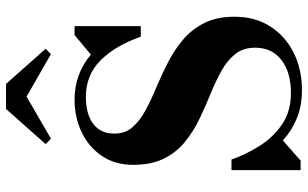

<svg xmlns="http://www.w3.org/2000/svg" viewBox="-217 -817 1048 654"><g transform="rotate(-90 307.0 -490.0)"><path d="M305 -923.5 161.5 -840.5 143 -858.5 263 -993.5H348L468 -858.5L449.5 -840.5ZM87 10H54.5V-225.5H90.5Q108 -176 137.2 -129.5Q166.5 -83 210.8 -53Q255 -23 317.5 -23Q387.5 -23 429.5 -55.2Q471.5 -87.5 471.5 -145Q471.5 -185.5 449.8 -212.8Q428 -240 392.5 -259.8Q357 -279.5 314.5 -296.8Q272 -314 229.2 -334.5Q186.5 -355 151 -383.8Q115.5 -412.5 94 -455.2Q72.5 -498 72.5 -560Q72.5 -622.5 103 -667.2Q133.5 -712 184 -736Q234.5 -760 294.5 -760Q382 -760 448 -704.5L514.5 -760H545V-534.5H509Q479 -620.5 428.8 -671Q378.5 -721.5 304.5 -721.5Q245.5 -721.5 212.2 -696.5Q179 -671.5 179 -625Q178.5 -588.5 200.2 -563.2Q222 -538 257.5 -518.8Q293 -499.5 335.5 -481.8Q378 -464 420.2 -442.5Q462.5 -421 498 -391.2Q533.5 -361.5 555.2 -318.8Q577 -276 577 -215Q577 -145 544 -93.5Q511 -42 454.5 -13.8Q398 14.5 327.5 14.5Q273.5 14.5 230.8 -3Q188 -20.5 155.5 -50.5Z"/></g></svg>

Font: Bodoni* 06pt
Style: Bold
Weight: 700
Version: Version 2.3